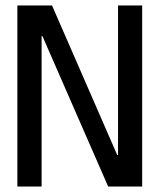

<svg xmlns="http://www.w3.org/2000/svg" viewBox="-20 -680 582 700"><path d="M43.3 0V-660H169.7L407.3 -115H410.3V-660H498.3V0H374.3L134.7 -548.3H131.7V0Z"/></svg>

Font: Bricolage Grotesque 96pt ExtraBold SemiCondensed
Style: Regular
Weight: 800
Width: 4
Version: Version 1.001;gftools[0.9.33.dev8+g029e19f]